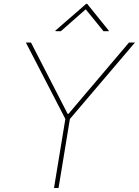

<svg xmlns="http://www.w3.org/2000/svg" viewBox="-20 -940 695 960"><path d="M109.4 -727.3H134.9L318.2 -370.7H322.4L625 -727.3H654.8L329.5 -345.2L272.7 0H250L306.8 -345.2ZM284.3 -784.1 408.6 -893.5 497.4 -784.1H524.4L523.9 -786.9L416.1 -920.5H410.5L256.9 -786.9L257.3 -784.1Z"/></svg>

Font: Inter Thin  BETA
Style: Italic
Weight: 100
Italic angle: -9.39999°
Designer: Rasmus Andersson
Foundry: rsms
Version: Version 3.011;git-f93a4a705